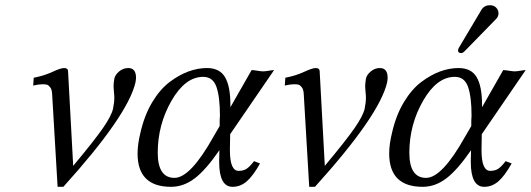

<svg xmlns="http://www.w3.org/2000/svg" viewBox="-20 -702 2030 734"><path d="M179.2 -344.2Q178.2 -360.4 171.6 -368.7Q165 -377 158.9 -378.4Q152.8 -379.9 143.1 -379.9Q127.9 -379.9 106.9 -375L108.9 -404.8Q148.9 -412.6 180.4 -427.2Q211.9 -441.9 225.1 -441.9Q240.2 -441.9 240.2 -429.2L259.8 -67.9Q340.8 -165 373.3 -211.9Q405.8 -258.8 412.1 -286.1Q417 -310.1 417 -329.1Q417 -337.9 415.5 -350.8Q414.1 -363.8 414.1 -372.1Q414.1 -383.3 417 -400.9Q419.9 -416 435.5 -429Q451.2 -441.9 470.2 -441.9Q500 -441.9 500 -404.8Q500 -398.9 498 -387.2Q469.2 -261.2 222.2 12.2H200.2Z M859.9 -189 858.9 -130.9Q858.9 -130.9 858.9 -127.9Q858.9 -48.8 892.1 -48.8Q910.2 -48.8 922.1 -56.4Q934.1 -64 951.2 -85.9L974.1 -77.1Q947.3 -29.3 923.1 -8.5Q898.9 12.2 869.1 12.2Q818.4 12.2 817.9 -81.1V-88.9L818.8 -127.9Q767.1 -52.7 724.6 -20.3Q682.1 12.2 633.8 12.2Q505.9 12.2 505.9 -115.2Q505.9 -150.4 517.1 -195.8Q532.2 -261.7 562 -311.3Q591.8 -360.8 628.4 -388.4Q665 -416 700.9 -429Q736.8 -441.9 771 -441.9Q819.8 -441.9 840.3 -407Q860.8 -372.1 860.8 -301.8V-293V-292L941.9 -434.1Q948.7 -434.1 963.9 -431.6Q979 -429.2 986.1 -429.2Q993.2 -429.2 1007.6 -431.6Q1022 -434.1 1027.8 -434.1ZM756.8 -408.2Q688 -408.2 635.5 -316.7Q583 -225.1 583 -118.2Q583 -22 647 -22Q708 -22 795.9 -179.2L819.8 -220.2V-241.2Q819.8 -245.1 820.3 -251Q820.8 -256.8 820.8 -259.8Q820.8 -331.5 807.4 -369.9Q793.9 -408.2 756.8 -408.2Z M1141.1 -344.2Q1140.1 -360.4 1133.5 -368.7Q1127 -377 1120.8 -378.4Q1114.7 -379.9 1105 -379.9Q1089.8 -379.9 1068.8 -375L1070.8 -404.8Q1110.8 -412.6 1142.3 -427.2Q1173.8 -441.9 1187 -441.9Q1202.1 -441.9 1202.1 -429.2L1221.7 -67.9Q1302.7 -165 1335.2 -211.9Q1367.7 -258.8 1374 -286.1Q1378.9 -310.1 1378.9 -329.1Q1378.9 -337.9 1377.4 -350.8Q1376 -363.8 1376 -372.1Q1376 -383.3 1378.9 -400.9Q1381.8 -416 1397.5 -429Q1413.1 -441.9 1432.1 -441.9Q1461.9 -441.9 1461.9 -404.8Q1461.9 -398.9 1460 -387.2Q1431.2 -261.2 1184.1 12.2H1162.1Z M1821.8 -189 1820.8 -130.9Q1820.8 -130.9 1820.8 -127.9Q1820.8 -48.8 1854 -48.8Q1872.1 -48.8 1884 -56.4Q1896 -64 1913.1 -85.9L1936 -77.1Q1909.2 -29.3 1885 -8.5Q1860.8 12.2 1831.1 12.2Q1780.3 12.2 1779.8 -81.1V-88.9L1780.8 -127.9Q1729 -52.7 1686.5 -20.3Q1644 12.2 1595.7 12.2Q1467.8 12.2 1467.8 -115.2Q1467.8 -150.4 1479 -195.8Q1494.1 -261.7 1523.9 -311.3Q1553.7 -360.8 1590.3 -388.4Q1627 -416 1662.8 -429Q1698.7 -441.9 1732.9 -441.9Q1781.7 -441.9 1802.2 -407Q1822.8 -372.1 1822.8 -301.8V-293V-292L1903.8 -434.1Q1910.6 -434.1 1925.8 -431.6Q1940.9 -429.2 1948 -429.2Q1955.1 -429.2 1969.5 -431.6Q1983.9 -434.1 1989.7 -434.1ZM1718.8 -408.2Q1649.9 -408.2 1597.4 -316.7Q1544.9 -225.1 1544.9 -118.2Q1544.9 -22 1608.9 -22Q1669.9 -22 1757.8 -179.2L1781.7 -220.2V-241.2Q1781.7 -245.1 1782.2 -251Q1782.7 -256.8 1782.7 -259.8Q1782.7 -331.5 1769.3 -369.9Q1755.9 -408.2 1718.8 -408.2ZM1853 -682.1Q1867.2 -682.1 1876.5 -673.1Q1885.7 -664.1 1885.7 -650.9Q1885.7 -646 1884.8 -644Q1882.8 -635.3 1876 -628.9L1756.8 -506.8Q1749 -499 1743.7 -499Q1730.5 -499 1731 -509.8Q1731 -511.7 1731.9 -513.2Q1731.9 -516.1 1735.8 -522L1820.8 -665Q1832 -682.1 1853 -682.1Z"/></svg>

Font: Linux Libertine
Style: Italic
Weight: 400
Italic angle: -12°
Designer: Philipp H. Poll
Foundry: Philipp H. Poll
Version: Version 5.1.6 ; ttfautohint (v0.9)